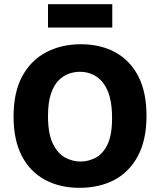

<svg xmlns="http://www.w3.org/2000/svg" viewBox="-20 -886 767 920"><path d="M361 14Q266 14 194.5 -25Q123 -64 84 -140Q45 -216 45 -327Q45 -445 87 -521.5Q129 -598 202 -636Q275 -674 367 -674Q462 -674 533 -635Q604 -596 643 -520Q682 -444 682 -331Q682 -216 641 -139Q600 -62 528 -24Q456 14 361 14ZM366 -112Q402 -112 437 -129.5Q472 -147 494.5 -192.5Q517 -238 517 -321Q517 -433 475 -487.5Q433 -542 362 -542Q337 -542 310.5 -533Q284 -524 261 -501Q238 -478 224 -436.5Q210 -395 210 -329Q210 -247 232.5 -199.5Q255 -152 290.5 -132Q326 -112 366 -112ZM210 -754V-866H518V-754Z"/></svg>

Font: Bricolage Grotesque 10pt ExtraBold
Style: Regular
Weight: 800
Designer: Mathieu Triay
Foundry: Atelier Triay
Version: Version 1.000; ttfautohint (v1.8.4.7-5d5b);gftools[0.9.32]